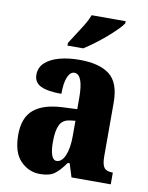

<svg xmlns="http://www.w3.org/2000/svg" viewBox="-87 -829 696 901"><g transform="rotate(10 261.5 -378.0)"><path d="M166 10Q112 10 73 -30Q34 -70 34 -154Q34 -236 80 -274.5Q126 -313 218 -317L286 -320V-374Q286 -486 243 -486Q224 -486 212 -458.5Q200 -431 200 -378Q133 -378 101 -394Q69 -410 69 -446Q69 -482 95 -505Q121 -528 163.5 -539Q206 -550 257 -550Q353 -550 401 -512Q449 -474 449 -380V-126Q449 -86 460 -71Q471 -56 499 -56H502V0H315L295 -64H286Q258 -24 234 -7Q210 10 166 10ZM232 -64Q257 -64 272 -99Q287 -134 287 -191V-265L262 -262Q227 -258 213.5 -230.5Q200 -203 200 -150Q200 -109 208 -86.5Q216 -64 232 -64ZM189 -619Q202 -640 219 -665.5Q236 -691 252 -717.5Q268 -744 276 -766H438V-756Q430 -743 410.5 -723.5Q391 -704 365.5 -682Q340 -660 313 -640Q286 -620 264 -606H189Z"/></g></svg>

Font: Noto Serif Thai ExtraCondensed Black
Style: Regular
Weight: 900
Width: 2
Designer: Monotype Design Team
Foundry: Monotype Imaging Inc.
Version: Version 2.002; ttfautohint (v1.8.4.7-5d5b)